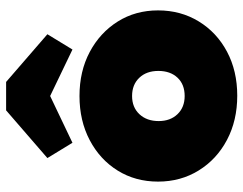

<svg xmlns="http://www.w3.org/2000/svg" viewBox="-104 -680 796 628"><g transform="rotate(-90 294.0 -366.0)"><path d="M295 12Q214 12 150.5 -21.5Q87 -55 50.5 -114Q14 -173 14 -247Q14 -321 50 -379Q86 -437 149.5 -470.5Q213 -504 294 -504Q375 -504 438 -470.5Q501 -437 537.5 -379Q574 -321 574 -247Q574 -173 538 -114Q502 -55 439 -21.5Q376 12 295 12ZM294 -160Q332 -160 354 -183.5Q376 -207 376 -246Q376 -285 353.5 -308.5Q331 -332 294 -332Q257 -332 234.5 -308Q212 -284 212 -245Q212 -207 234.5 -183.5Q257 -160 294 -160ZM141 -527 91 -609 247 -744H340L496 -609L446 -527L294 -600Z"/></g></svg>

Font: Outfit Black
Style: Regular
Weight: 900
Designer: Rodrigo Fuenzalida
Foundry: fragTYPE
Version: Version 1.100; ttfautohint (v1.8.4.7-5d5b)